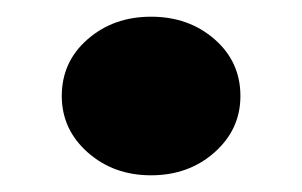

<svg xmlns="http://www.w3.org/2000/svg" viewBox="-20 -195 362 230"><path d="M161 15Q116 15 85 -12.5Q54 -40 54 -80Q54 -121 85 -148Q116 -175 161 -175Q206 -175 237 -148Q268 -121 268 -80Q268 -40 237 -12.5Q206 15 161 15Z"/></svg>

Font: Platypi
Style: Bold
Weight: 700
Designer: David Sargent
Foundry: Bolt Cutter Type
Version: Version 1.200; ttfautohint (v1.8.4.7-5d5b)